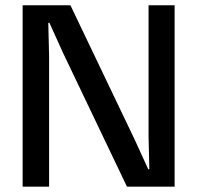

<svg xmlns="http://www.w3.org/2000/svg" viewBox="-20 -700 740 720"><path d="M64.9 0V-680.2H244.1L484.9 -176.8L536.1 -64.9L540 -65.9L537.1 -189V-680.2H634.8V0H456.1L215.8 -502.9L165 -615.2L161.1 -613.8L164.1 -491.2V0Z"/></svg>

Font: TASA Orbiter Deck Medium
Style: Regular
Weight: 500
Designer: Weizhong Zhang
Version: Version 1.000;Glyphs 3.1.2 (3151)